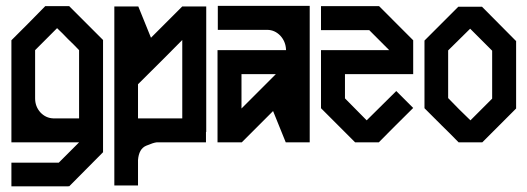

<svg xmlns="http://www.w3.org/2000/svg" viewBox="-20 -493 1827 665"><path d="M336.9 34.2Q297.9 73.2 219.7 152.3L217.8 151.4V152.3H19.5V70.3H183.6L253.9 0H19.5V-353.5L78.1 -412.1L136.7 -471.7H219.7L278.3 -413.1L336.9 -354.5ZM101.6 -319.3V-152.3Q101.6 -124 120.1 -103.5Q138.7 -84 164.1 -83H253.9V-319.3Q235.4 -338.9 215.8 -357.4Q197.3 -377 177.7 -395.5Z M694.3 -470.7V-36.1H693.4V0H522.5Q511.7 1 486.3 11.7Q460.9 22.5 458 61.5V149.4H376V-470.7H459L502.9 -362.3L611.3 -470.7ZM611.3 -354.5Q560.5 -302.7 458 -201.2V-83H611.3Z M1052.7 -472.7V0H969.7L925.8 -108.4L817.4 0H733.4V-319.3H970.7V-320.3Q969.7 -348.6 951.2 -369.1Q931.6 -389.6 905.3 -389.6H734.4V-472.7ZM935.5 -236.3H816.4V-117.2Z M1328.1 -319.3 1258.8 -388.7H1091.8V-471.7H1293L1411.1 -353.5V-236.3H1174.8V-152.3Q1225.6 -101.6 1250 -76.2Q1318.4 -143.6 1352.5 -177.7L1411.1 -119.1Q1331.1 -40 1292 0H1210L1091.8 -118.2V-319.3Z M1767.6 -117.2 1709 -58.6 1650.4 0H1568.4Q1539.1 -30.3 1508.8 -59.6L1450.2 -118.2V-352.5L1508.8 -411.1L1567.4 -469.7H1649.4Q1688.5 -429.7 1766.6 -351.6H1767.6ZM1684.6 -151.4V-317.4L1608.4 -393.6Q1583 -368.2 1532.2 -318.4V-153.3L1570.3 -114.3L1609.4 -76.2Z"/></svg>

Font: mr_KirucoupageG
Style: Regular
Weight: 400
Designer: Jan Henkel
Version: Version 1.00 May 25, 2020, initial release